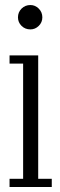

<svg xmlns="http://www.w3.org/2000/svg" viewBox="-20 -744 240 764"><path d="M18 0V-32.5H72V-491H18V-523.5H132V-32.5H186V0ZM101 -627Q80 -627 65.8 -641Q51.5 -655 51.5 -675Q51.5 -695.5 65.8 -709.8Q80 -724 101 -724Q120 -724 134.2 -709.8Q148.5 -695.5 148.5 -675Q148.5 -655 134.2 -641Q120 -627 101 -627Z"/></svg>

Font: Imbue Thin 10pt Light
Style: Regular
Weight: 300
Version: Version 1.102